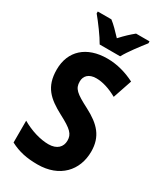

<svg xmlns="http://www.w3.org/2000/svg" viewBox="-230 -1017 945 1112"><g transform="rotate(30 242.0 -461.0)"><path d="M184 -772H321C344 -815 395 -881 425 -919V-932H335C308 -910 283 -887 252 -853C222 -885 196 -912 170 -932H79V-919C110 -882 162 -812 184 -772ZM452 -210C452 -310 401 -365 305 -415C214 -462 191 -481 191 -529C191 -566 216 -593 266 -593C308 -593 356 -578 406 -550L449 -677C394 -705 332 -724 264 -724C126 -724 41 -647 41 -522C41 -406 98 -358 191 -308C279 -262 301 -240 301 -196C301 -154 272 -123 215 -123C161 -123 94 -143 36 -177V-31C93 -1 148 10 219 10C367 10 452 -84 452 -210Z"/></g></svg>

Font: Noto Sans Bengali Condensed
Style: Bold
Weight: 700
Width: 3
Designer: Joana Ranito - Universal Thirst; Jelle Bosma - Monotype Design Team
Foundry: Universal Thirst ehf.
Version: Version 3.000